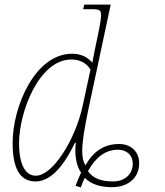

<svg xmlns="http://www.w3.org/2000/svg" viewBox="-20 -780 719 836"><path d="M499 -153C434 -153 387 -122 352 -60C342 -77 338 -96 338 -122C338 -165 348 -222 364 -300L462 -760H347L342 -740H379C416 -740 420 -734 420 -715C420 -702 417 -679 412 -655L392 -559C389 -543 385 -524 382 -507C361 -532 332 -546 294 -546C132 -546 35 -315 35 -158C35 -49 65 10 135 10C187 10 246 -32 306 -158H310C309 -147 308 -137 308 -126C308 -90 315 -55 333 -28C325 -12 316 10 309 29L332 36C337 22 343 6 349 -6C375 21 414 35 468 35C536 35 586 -4 586 -69C586 -121 549 -153 499 -153ZM136 -15C93 -15 63 -58 63 -157C63 -291 149 -521 291 -521C326 -521 357 -506 374 -477L339 -315C307 -171 210 -15 136 -15ZM472 10C419 10 384 -4 363 -35C397 -95 438 -128 494 -128C528 -128 558 -108 558 -67C558 -22 524 10 472 10Z"/></svg>

Font: Noto Serif SemiCondensed Thin
Style: Italic
Weight: 100
Width: 4
Italic angle: -12°
Designer: Monotype Design Team
Foundry: Monotype Imaging Inc.
Version: Version 2.013